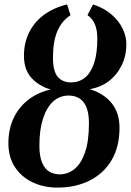

<svg xmlns="http://www.w3.org/2000/svg" viewBox="-20 -839 594 870"><path d="M240.5 11Q178 11 127.5 -13Q77 -37 47.5 -82Q18 -127 18 -190Q18 -250.5 40 -300Q62 -349.5 104.8 -384.2Q147.5 -419 209 -433.5Q153.5 -450.5 121 -487.8Q88.5 -525 88.5 -586.5Q88.5 -643 111 -690Q133.5 -737 177.2 -770.2Q221 -803.5 284 -819L299.5 -770Q259.5 -744 239.8 -697.5Q220 -651 220 -578Q220 -516 241.8 -490.8Q263.5 -465.5 302 -465.5Q337 -465.5 363.8 -486.2Q390.5 -507 405.8 -551.2Q421 -595.5 421 -666Q421 -702.5 410 -728.8Q399 -755 376.5 -770.5L401.5 -819Q452 -802.5 485.5 -773.2Q519 -744 535.8 -709Q552.5 -674 552.5 -639Q552.5 -586 531.2 -542.8Q510 -499.5 472.8 -471.2Q435.5 -443 386 -435Q449 -416.5 485.2 -372.5Q521.5 -328.5 521.5 -260Q521.5 -173.5 485.5 -113Q449.5 -52.5 386 -20.8Q322.5 11 240.5 11ZM250.5 -49Q287 -49 317 -72.8Q347 -96.5 365 -147.5Q383 -198.5 383 -280Q383 -345 359 -375.5Q335 -406 290.5 -406Q250.5 -406 221 -379.2Q191.5 -352.5 175 -301.8Q158.5 -251 158.5 -179.5Q158.5 -130.5 170.8 -101.8Q183 -73 203.8 -61Q224.5 -49 250.5 -49Z"/></svg>

Font: Merriweather 28pt
Style: Bold Italic
Weight: 700
Italic angle: -7.8°
Version: Version 2.101